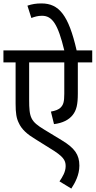

<svg xmlns="http://www.w3.org/2000/svg" viewBox="-20 -916 558 1120"><path d="M518 -552V-622H427C380 -828 324 -896 222 -896C190 -896 167 -892 140 -883L163 -811C181 -818 200 -824 225 -824C285 -824 318 -775 355 -622H0V-552H71V-311C71 -257 76 -226 89 -200C106 -161 140 -132 185 -105L273 -50C349 -4 363 18 363 53C363 86 345 116 327 142L396 184C418 150 443 105 443 50C443 -14 415 -53 340 -98L238 -160C159 -208 150 -229 150 -335V-552H355V-369C355 -321 349 -305 335 -290C322 -276 303 -270 277 -265L295 -192C345 -198 382 -217 404 -245C426 -273 434 -306 434 -370V-552Z"/></svg>

Font: Noto Sans Devanagari UI SemiCondensed
Style: Regular
Weight: 400
Width: 4
Designer: Jelle Bosma - Monotype Design Team
Foundry: Monotype Imaging Inc.
Version: Version 2.004